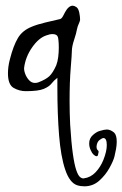

<svg xmlns="http://www.w3.org/2000/svg" viewBox="-20 -323 431 676"><path d="M383 228Q379 244 365 269Q351 294 329 313.5Q307 333 277 333Q263 333 251 329Q225 320 209.5 274Q194 228 188 153.5Q182 79 182 -15V-49Q170 -40 161.5 -29Q153 -18 134 -10Q115 -2 71 -2Q48 -2 28 -13.5Q8 -25 8 -65Q8 -75 9.5 -87.5Q11 -100 15 -115Q27 -162 43 -189Q59 -216 92 -229Q111 -237 140.5 -244Q170 -251 192 -256Q198 -258 203.5 -269.5Q209 -281 216 -291Q220 -296 225 -299.5Q230 -303 236 -303Q241 -303 249 -298Q256 -293 259 -279Q262 -265 262 -253Q261 -247 257 -238.5Q253 -230 251 -220Q249 -207 241 -183Q233 -159 233 -143Q233 -132 229 -83.5Q225 -35 225 33Q225 52 225.5 73Q226 94 227 115Q231 180 236.5 218.5Q242 257 248.5 276Q255 295 262 300.5Q269 306 275 305Q299 302 316.5 283.5Q334 265 344 240Q356 210 356 188Q356 163 344 163Q340 163 331 169.5Q322 176 320 191V194Q320 202 324 205.5Q328 209 327 213Q326 218 325 222.5Q324 227 320 227Q315 227 308 220Q304 216 299 205Q294 194 294 182Q294 164 307 152.5Q320 141 331 138Q348 133 356 133Q369 133 382 144Q391 153 391 176Q391 188 388.5 202Q386 216 383 228ZM184 -192Q181 -203 165 -203Q155 -203 142 -198Q116 -189 93 -156Q70 -123 65 -85Q64 -76 68.5 -63.5Q73 -51 82 -41Q91 -31 103 -31Q106 -31 109 -31.5Q112 -32 115 -33Q141 -43 153.5 -54.5Q166 -66 178 -93Q183 -106 185 -122.5Q187 -139 187 -155Q187 -169 186 -179Q185 -189 184 -192Z"/></svg>

Font: Ingrid Darling
Style: Regular
Weight: 400
Designer: Robert E. Leuschke
Foundry: Robert E. Leuschke
Version: Version 1.010; ttfautohint (v1.8.3)